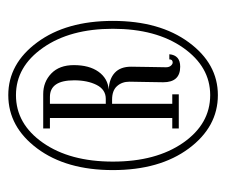

<svg xmlns="http://www.w3.org/2000/svg" viewBox="-62 -685 559 475"><g transform="rotate(-90 217.5 -447.5)"><path d="M219.7 -188Q141.1 -188 87.6 -260Q34.2 -332 34.2 -447.8Q34.2 -563 87.6 -634.8Q141.1 -706.5 219.7 -706.5Q297.4 -706.5 350.3 -634.8Q403.3 -563 403.3 -447.8Q403.3 -332 350.3 -260Q297.4 -188 219.7 -188ZM219.7 -207Q290 -207 336.9 -273.9Q383.8 -340.8 383.8 -447.8Q383.8 -553.7 336.9 -620.6Q290 -687.5 219.7 -687.5Q148.4 -687.5 101.8 -620.8Q55.2 -554.2 55.2 -447.8Q55.2 -340.8 101.8 -273.9Q148.4 -207 219.7 -207ZM290 -281.2Q251.5 -281.2 251.5 -323.2Q251.5 -338.9 252.2 -367.2Q252.9 -395.5 252.9 -406.7Q252.9 -425.3 241.9 -437.5Q231 -449.7 208.5 -449.7H198.2V-300.8H221.7V-284.7H137.2V-300.8H163.1V-603.5H137.2V-620.1H222.2Q252.4 -620.1 273.2 -600.1Q293.9 -580.1 293.9 -544.4Q293.9 -506.3 277.6 -483.4Q261.2 -460.4 233.4 -458Q259.8 -457 274.9 -443.1Q290 -429.2 290 -402.8Q290 -385.7 289.3 -356.4Q288.6 -327.1 288.6 -316.4Q288.6 -308.6 292.5 -304.2Q296.4 -299.8 300.3 -299.8Q308.1 -299.8 308.1 -308.1H320.8Q318.4 -281.2 290 -281.2ZM198.2 -465.3H210.4Q233.4 -465.3 244.9 -488Q256.3 -510.7 256.3 -543.5Q256.3 -603.5 215.3 -603.5H198.2Z"/></g></svg>

Font: Imbue
Style: Regular
Weight: 400
Designer: Tyler Finck
Foundry: Etcetera Type Company
Version: Version 0.910